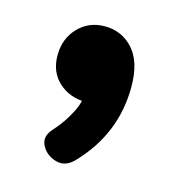

<svg xmlns="http://www.w3.org/2000/svg" viewBox="-61 -223 383 420"><g transform="rotate(15 131.0 -13.0)"><path d="M142 129Q123 149 100.5 142.5Q78 136 68 116.5Q58 97 77 77Q98 54 113 24Q128 -6 128 -57L164 1H131Q94 1 69 -21.5Q44 -44 44 -82Q44 -120 68 -145Q92 -170 128 -170Q167 -170 192.5 -141.5Q218 -113 218 -57Q218 50 142 129Z"/></g></svg>

Font: Nunito VF Beta Light
Style: Regular
Weight: 300
Designer: Vernon Adams
Foundry: newtypography
Version: Version 3.001